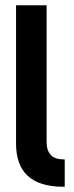

<svg xmlns="http://www.w3.org/2000/svg" viewBox="-20 -710 280 730"><path d="M41 -164.1V-689.9H157.2V-170.9Q157.2 -104 221.2 -104H226.1V0H220.2Q41 0 41 -164.1Z"/></svg>

Font: D-DIN Condensed
Style: DINCondensed-Bold
Weight: 700
Width: 3
Designer: Charles Nix
Foundry: Datto Inc.
Version: Version 1.10